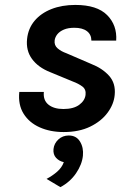

<svg xmlns="http://www.w3.org/2000/svg" viewBox="-20 -519 514 775"><path d="M237 14Q182.6 14 140.2 -5Q97.8 -23.9 75.2 -60.1Q52.6 -96.3 57.9 -148H157Q153.6 -114.4 175.5 -96.7Q197.4 -79 236 -79Q276.5 -79 299.5 -95.7Q322.4 -112.5 325.3 -136Q328.1 -158.1 312.5 -169.8Q297 -181.4 273.9 -190L182 -228Q134.1 -247 109.2 -281Q84.3 -314.9 89.3 -361.9Q93.8 -404.3 119.5 -435Q145.2 -465.7 187.6 -482.4Q230 -499.1 284 -499.1Q371.6 -499.1 412.4 -458.1Q453.2 -417.1 449 -355H348.9Q348.8 -379.8 330.8 -393.3Q312.9 -406.9 279.9 -406.9Q255.3 -406.9 238.2 -399.7Q221.1 -392.5 211.7 -381Q202.4 -369.4 200.6 -356Q198.2 -336.3 212.4 -324Q226.5 -311.7 248 -304.1L348 -261Q393 -243.5 420.3 -213.1Q447.5 -182.8 443 -136Q439.7 -98.4 414.2 -64Q388.8 -29.6 344 -7.8Q299.1 14 237 14ZM223.8 236.4 167.9 203.1Q191.9 190.5 210.9 173.8Q229.9 157.2 237.6 135.5Q218.9 131.6 206.4 118.2Q193.9 104.7 195.9 82.7Q198.4 59.8 215.7 43.8Q233 27.9 257.5 27.9Q288 27.9 302.9 52.3Q317.9 76.8 314.7 109.4Q311 145.1 287 180.3Q263 215.5 223.8 236.4Z"/></svg>

Font: Karla
Style: Italic
Weight: 400
Italic angle: -8°
Designer: Jonathan Pinhorn
Version: Version 2.004;gftools[0.9.33]